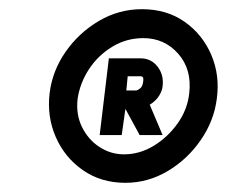

<svg xmlns="http://www.w3.org/2000/svg" viewBox="-20 -720 506 418"><path d="M253 -322Q200 -322 160.5 -349.5Q121 -377 101.5 -421.5Q82 -466 88 -517Q94 -566 123 -607.5Q152 -649 195.5 -674.5Q239 -700 289 -700Q343 -700 382 -672.5Q421 -645 440 -600.5Q459 -556 452 -505Q446 -457 417 -415Q388 -373 345 -347.5Q302 -322 253 -322ZM250 -384Q284 -384 314.5 -402.5Q345 -421 366.5 -451Q388 -481 392 -517Q398 -569 368 -603Q338 -637 292 -637Q255 -637 224 -618Q193 -599 173.5 -569Q154 -539 149 -505Q145 -471 158.5 -443.5Q172 -416 196.5 -400Q221 -384 250 -384ZM197 -426 217 -593H286Q309 -593 323 -575Q337 -557 334 -532Q333 -522 326 -511Q319 -500 306 -492L334 -426H284L253 -483L245 -426ZM255 -523H276Q279 -523 285 -527.5Q291 -532 292 -545Q293 -554 286 -554H258Z"/></svg>

Font: Kulim Park
Style: Bold Italic
Weight: 700
Italic angle: -8°
Designer: Noponies / Dale Sattler
Foundry: Noponies
Version: Version 1.000; ttfautohint (v1.8.3)